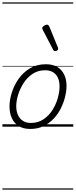

<svg xmlns="http://www.w3.org/2000/svg" viewBox="-20 -1053 629 1596"><path d="M231 19Q175 19 136.5 -4.5Q98 -28 78.5 -70.5Q59 -113 59 -168Q59 -222 78 -283Q97 -344 135 -398Q173 -452 229.5 -485.5Q286 -519 362 -519Q417 -519 455 -497Q493 -475 513 -434Q533 -393 533 -340Q533 -298 521.5 -250Q510 -202 486.5 -154Q463 -106 426.5 -67Q390 -28 341.5 -4.5Q293 19 231 19ZM237 -31Q296 -31 341 -61Q386 -91 415.5 -137.5Q445 -184 460 -236.5Q475 -289 475 -333Q475 -376 461.5 -406Q448 -436 421 -452.5Q394 -469 355 -469Q297 -469 252.5 -440Q208 -411 177.5 -364.5Q147 -318 131 -266.5Q115 -215 115 -171Q115 -128 129.5 -96.5Q144 -65 171 -48Q198 -31 237 -31ZM438 -628Q434 -628 430 -630Q426 -632 422 -639L334 -808Q332 -812 331.5 -815Q331 -818 331 -822Q333 -828 339.5 -834Q346 -840 355 -844Q364 -848 371 -848Q382 -848 390 -832L461 -659Q463 -655 463 -652Q463 -649 463 -646Q462 -637 454 -632.5Q446 -628 438 -628ZM0 513H589V523H0ZM0 -20H589V0H0ZM0 -505H589V-500H0ZM0 -1033H589V-1023H0Z"/></svg>

Font: Playwrite IN Guides
Style: Regular
Weight: 400
Designer: Veronika Burian, José Scaglione
Foundry: TypeTogether
Version: Version 1.003